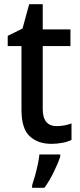

<svg xmlns="http://www.w3.org/2000/svg" viewBox="-20 -680 385 921"><path d="M252 -75Q270 -75 289 -78.5Q308 -82 323 -88V-9Q306 0 280 5Q254 10 226 10Q163 10 123 -26Q83 -62 83 -154V-459H17V-508L88 -543L120 -660H185V-539H318V-459H185V-157Q185 -75 252 -75ZM269 71Q259 102 238 145Q217 188 193 221H134V209Q140 191 147.5 164.5Q155 138 161 110Q167 82 169 61H269Z"/></svg>

Font: Noto Sans Malayalam SemiCondensed Medium
Style: Regular
Weight: 500
Width: 4
Designer: Jelle Bosma - Monotype Design Team
Foundry: Monotype Imaging Inc.
Version: Version 2.104; ttfautohint (v1.8.4.7-5d5b)